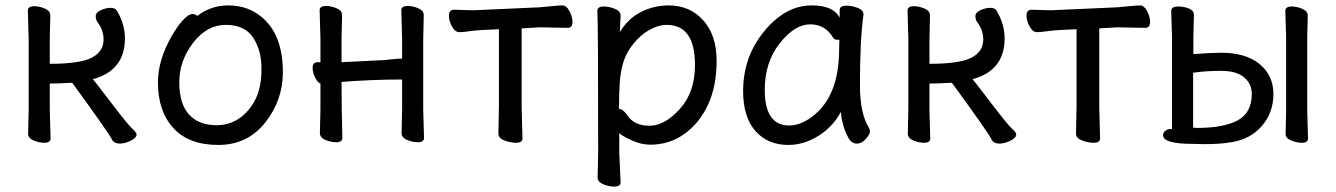

<svg xmlns="http://www.w3.org/2000/svg" viewBox="-20 -512 4940 710"><path d="M423 19Q403 19 395 6Q387 -14 247 -206Q193 -203 164 -203V-106L167 0Q167 16 144 16Q125 16 104.5 7.5Q84 -1 84 -18L86 -106V-366L83 -473Q83 -489 107 -489Q125 -489 145.5 -480.5Q166 -472 166 -455L164 -366V-276Q275 -276 319 -298.5Q363 -321 363 -366Q363 -401 340 -431Q334 -440 334 -452Q334 -466 353 -474.5Q372 -483 388 -483Q406 -483 412 -473Q442 -423 442 -370Q442 -251 323 -219L322 -220Q323 -220 335 -205Q347 -190 400 -120.5Q453 -51 469 -36.5Q485 -22 485 -15Q485 -2 463 8.5Q441 19 423 19Z M781 -49Q828 -49 865 -74.5Q902 -100 924.5 -144.5Q947 -189 947 -258Q947 -326 916 -373Q885 -420 815 -420Q745 -420 694 -353.5Q643 -287 643 -208Q643 -128 679 -88.5Q715 -49 781 -49ZM787 24Q678 24 621 -38.5Q564 -101 564 -207Q564 -289 614 -377Q635 -414 656 -437Q677 -460 691 -460Q704 -460 709 -453Q761 -492 823 -492Q885 -492 930 -462Q1026 -399 1026 -245Q1026 -141 960.5 -58.5Q895 24 787 24Z M1525 14Q1506 14 1485.5 5.5Q1465 -3 1465 -20L1467 -108V-218Q1354 -218 1243 -209Q1243 -109 1246 -2Q1246 14 1223 14Q1204 14 1183.5 5.5Q1163 -3 1163 -20L1165 -108V-203Q1155 -206 1145.5 -225Q1136 -244 1136 -261Q1136 -282 1155 -282H1165V-367L1162 -474Q1162 -490 1186 -490Q1204 -490 1224.5 -481.5Q1245 -473 1245 -456L1243 -367V-282L1403 -290Q1417 -291 1432 -293Q1447 -295 1457 -295Q1467 -295 1467 -296V-367L1464 -474Q1464 -490 1488 -490Q1506 -490 1526.5 -481.5Q1547 -473 1547 -456L1545 -367V-108L1548 -2Q1548 14 1525 14Z M1888 16Q1868 16 1845.5 7.5Q1823 -1 1823 -18L1825 -115V-404L1763 -401Q1740 -400 1715.5 -396.5Q1691 -393 1679 -393Q1663 -393 1651.5 -414Q1640 -435 1640 -454Q1640 -476 1659 -476L1731 -474L1975 -485Q1999 -487 2023.5 -489.5Q2048 -492 2060 -492Q2075 -492 2086 -470.5Q2097 -449 2097 -432Q2097 -409 2079 -409L1976 -411L1909 -407V-115L1912 0Q1912 16 1888 16Z M2382 -47Q2438 -47 2494 -109Q2550 -171 2550 -272Q2550 -420 2445 -420Q2413 -420 2376.5 -398.5Q2340 -377 2309 -332Q2278 -287 2272 -209Q2269 -167 2269 -111L2268 -110Q2268 -109 2270 -109Q2284 -109 2301 -84Q2326 -47 2382 -47ZM2251 178Q2232 178 2211 169.5Q2190 161 2190 144L2192 55Q2192 -421 2189 -472Q2189 -488 2213 -488Q2232 -488 2253.5 -479.5Q2275 -471 2275 -454L2272 -393Q2301 -442 2349 -467Q2397 -492 2453 -492Q2531 -492 2580.5 -437Q2630 -382 2630 -287Q2630 -193 2598 -124.5Q2566 -56 2510.5 -16.5Q2455 23 2385 23Q2349 23 2312.5 5.5Q2276 -12 2270 -20V56L2275 162Q2275 178 2251 178Z M2898 -48Q2940 -48 2981 -79Q3083 -153 3083 -330L3084 -365H3075Q3066 -365 3061 -372Q3032 -422 2976 -422Q2919 -422 2863.5 -352Q2808 -282 2808 -180Q2808 -48 2898 -48ZM2895 24Q2819 24 2773.5 -27.5Q2728 -79 2728 -175Q2728 -302 2806.5 -397Q2885 -492 2981 -492Q3063 -492 3085 -446V-475Q3085 -491 3110 -491Q3130 -491 3151.5 -483Q3173 -475 3173 -459V-457Q3160 -368 3160 -195Q3160 -92 3194 -38Q3197 -32 3197 -25Q3197 -16 3182 1.5Q3167 19 3148 19Q3128 19 3116 -5Q3095 -43 3089 -98Q3061 -44 3007 -10Q2953 24 2895 24Z M3676 19Q3656 19 3648 6Q3640 -14 3500 -206Q3446 -203 3417 -203V-106L3420 0Q3420 16 3397 16Q3378 16 3357.5 7.5Q3337 -1 3337 -18L3339 -106V-366L3336 -473Q3336 -489 3360 -489Q3378 -489 3398.5 -480.5Q3419 -472 3419 -455L3417 -366V-276Q3528 -276 3572 -298.5Q3616 -321 3616 -366Q3616 -401 3593 -431Q3587 -440 3587 -452Q3587 -466 3606 -474.5Q3625 -483 3641 -483Q3659 -483 3665 -473Q3695 -423 3695 -370Q3695 -251 3576 -219L3575 -220Q3576 -220 3588 -205Q3600 -190 3653 -120.5Q3706 -51 3722 -36.5Q3738 -22 3738 -15Q3738 -2 3716 8.5Q3694 19 3676 19Z M4024 16Q4004 16 3981.5 7.5Q3959 -1 3959 -18L3961 -115V-404L3899 -401Q3876 -400 3851.5 -396.5Q3827 -393 3815 -393Q3799 -393 3787.5 -414Q3776 -435 3776 -454Q3776 -476 3795 -476L3867 -474L4111 -485Q4135 -487 4159.5 -489.5Q4184 -492 4196 -492Q4211 -492 4222 -470.5Q4233 -449 4233 -432Q4233 -409 4215 -409L4112 -411L4045 -407V-115L4048 0Q4048 16 4024 16Z M4407 -39Q4505 -39 4557 -67Q4609 -95 4609 -165Q4609 -202 4580.5 -226Q4552 -250 4496 -250Q4437 -250 4392 -243V-40ZM4434 21 4390 20Q4281 20 4281 -12Q4281 -22 4289.5 -28.5Q4298 -35 4311 -35L4318 -34Q4314 -34 4314 -29V-374L4311 -471Q4311 -488 4337 -488Q4358 -488 4376.5 -480.5Q4395 -473 4395 -457L4393 -378V-312Q4460 -317 4495 -317Q4587 -317 4638 -275Q4689 -233 4689 -164Q4689 -96 4646.5 -46.5Q4604 3 4533 14Q4493 21 4434 21ZM4794 16Q4775 16 4754.5 7.5Q4734 -1 4734 -16L4736 -101V-375L4733 -472Q4733 -488 4757 -488Q4775 -488 4795.5 -479.5Q4816 -471 4816 -454L4814 -375V-101L4817 0Q4817 16 4794 16Z"/></svg>

Font: LXGW WenKai Medium
Style: Regular
Weight: 500
Designer: LXGW / Fontworks Inc.
Foundry: LXGW / Fontworks Inc.
Version: Version 1.501; October 10, 2024